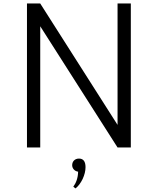

<svg xmlns="http://www.w3.org/2000/svg" viewBox="-20 -845 904 1100"><path d="M210.5 0V-694.5L653.5 0H729.5V-825H653.5V-129.5L210.5 -825H134.5V0ZM412.5 234.5C428.5 222 442 204 453.5 180.5C464.5 156.5 470 134 470 112.5C470 79 456.5 63.5 432.5 63.5C409 63.5 393.5 79.5 393.5 101.5C393.5 121 409 136.5 427.5 138.5C427 174 415.5 204 400 224.5Z"/></svg>

Font: Spartan
Style: Regular
Weight: 400
Designer: Matt Bailey, Mirko Velimirovic
Foundry: Matt Bailey
Version: Version 1.003